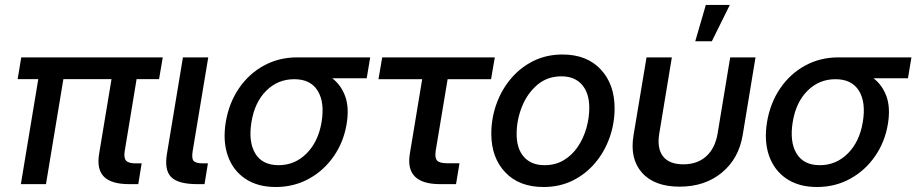

<svg xmlns="http://www.w3.org/2000/svg" viewBox="-20 -749 3728 781"><path d="M505.4 0Q432.6 0 402.6 -30.5Q372.6 -61 383.3 -124L433.6 -427.2H237.8L167 0H64.9L135.7 -427.2H51.8L66.4 -515.6H642.1L627 -427.2H535.6L487.3 -134.3Q482.9 -106.9 492.7 -95.7Q502.4 -84.5 531.7 -84.5H556.2L542.5 0Z M782.2 0Q705.1 0 676.5 -28.6Q647.9 -57.1 659.2 -124L724.1 -515.6H827.1L763.7 -134.3Q758.8 -104.5 767.6 -94.5Q776.4 -84.5 805.7 -84.5H825.7L812 0Z M1101.6 11.7Q1027.8 11.7 977.8 -22Q927.7 -55.7 906.7 -115.2Q885.7 -174.8 898.4 -252.9Q911.6 -330.6 952.1 -389.9Q992.7 -449.2 1053.7 -482.4Q1114.7 -515.6 1188.5 -515.6H1485.8L1471.7 -430.7H1331.5Q1367.7 -402.8 1384.3 -356.9Q1400.9 -311 1390.1 -245.1Q1377.9 -171.4 1337.6 -113.3Q1297.4 -55.2 1236.3 -21.7Q1175.3 11.7 1101.6 11.7ZM1177.2 -426.8H1176.3Q1110.4 -426.8 1063.2 -380.1Q1016.1 -333.5 1002.9 -252.9Q989.7 -172.4 1018.3 -124.8Q1046.9 -77.1 1113.3 -77.1Q1179.7 -77.1 1227.3 -125Q1274.9 -172.9 1288.1 -252.9Q1301.3 -333 1272.2 -379.9Q1243.2 -426.8 1177.2 -426.8Z M1770 0Q1627 0 1647 -123L1697.3 -426.8H1519.5L1534.7 -515.6H1992.7L1977.5 -426.8H1800.8L1752.4 -136.2Q1748 -107.4 1757.8 -96.2Q1767.6 -85 1798.8 -85H1849.1L1835 0Z M2190.9 11.7Q2091.8 11.7 2035.2 -48.1Q1978.5 -107.9 1978.5 -205.1Q1978.5 -268.1 1999.3 -325.9Q2020 -383.8 2058.3 -429.2Q2096.7 -474.6 2149.9 -501Q2203.1 -527.3 2268.1 -527.3Q2366.7 -527.3 2423.3 -467Q2480 -406.7 2480 -308.6Q2480 -246.6 2459.5 -189Q2439 -131.3 2400.9 -86.2Q2362.8 -41 2309.6 -14.6Q2256.3 11.7 2190.9 11.7ZM2195.3 -77.1Q2239.7 -77.1 2273.7 -97.7Q2307.6 -118.2 2330.6 -152.3Q2353.5 -186.5 2365.2 -227.8Q2377 -269 2377 -310.5Q2377 -370.6 2347.2 -404.5Q2317.4 -438.5 2263.7 -438.5Q2206.1 -438.5 2165.3 -403.6Q2124.5 -368.7 2103 -314.7Q2081.5 -260.7 2081.5 -203.6Q2081.5 -144 2111.3 -110.6Q2141.1 -77.1 2195.3 -77.1Z M2744.6 10.3Q2642.1 10.3 2591.6 -46.4Q2541 -103 2557.1 -199.2L2609.9 -515.6H2712.9L2661.6 -205.1Q2651.9 -145.5 2677 -113Q2702.1 -80.6 2759.8 -80.6Q2816.4 -80.6 2852.5 -113Q2888.7 -145.5 2898.9 -205.1L2950.2 -515.6H3053.2L3001 -199.2Q2984.9 -103 2915.8 -46.4Q2846.7 10.3 2744.6 10.3ZM2808.1 -581.1 2851.1 -729H2948.7L2875.5 -581.1Z M3303.2 11.7Q3229.5 11.7 3179.4 -22Q3129.4 -55.7 3108.4 -115.2Q3087.4 -174.8 3100.1 -252.9Q3113.3 -330.6 3153.8 -389.9Q3194.3 -449.2 3255.4 -482.4Q3316.4 -515.6 3390.1 -515.6H3687.5L3673.3 -430.7H3533.2Q3569.3 -402.8 3585.9 -356.9Q3602.5 -311 3591.8 -245.1Q3579.6 -171.4 3539.3 -113.3Q3499 -55.2 3438 -21.7Q3377 11.7 3303.2 11.7ZM3378.9 -426.8H3377.9Q3312 -426.8 3264.9 -380.1Q3217.8 -333.5 3204.6 -252.9Q3191.4 -172.4 3220 -124.8Q3248.5 -77.1 3314.9 -77.1Q3381.3 -77.1 3429 -125Q3476.6 -172.9 3489.7 -252.9Q3502.9 -333 3473.9 -379.9Q3444.8 -426.8 3378.9 -426.8Z"/></svg>

Font: Inter Display Medium
Style: Italic
Weight: 500
Italic angle: -9.39999°
Designer: Rasmus Andersson
Foundry: rsms
Version: Version 4.000;git-a52131595